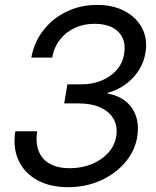

<svg xmlns="http://www.w3.org/2000/svg" viewBox="-20 -759 643 790"><path d="M260.3 11.2Q186 11.2 133.3 -17.8Q80.6 -46.9 56.4 -98.9Q32.2 -150.9 43 -218.8H132.8Q126 -170.9 139.4 -137Q152.8 -103 185.3 -85Q217.8 -66.9 267.1 -66.9Q315.9 -66.9 356.9 -83.5Q397.9 -100.1 424.8 -129.6Q451.7 -159.2 458 -197.3Q464.8 -238.3 447.8 -268.8Q430.7 -299.3 393.8 -316.4Q356.9 -333.5 302.7 -333.5H244.1L257.3 -412.1H316.4Q361.8 -412.1 399.2 -428Q436.5 -443.8 460.7 -471.9Q484.9 -500 490.7 -537.6Q497.1 -574.7 484.6 -602.3Q472.2 -629.9 442.9 -645.5Q413.6 -661.1 369.1 -661.1Q324.7 -661.1 288.1 -644.3Q251.5 -627.4 227.1 -596.4Q202.6 -565.4 194.8 -522H108.9Q120.6 -585.9 158.9 -635Q197.3 -684.1 254.4 -711.4Q311.5 -738.8 379.4 -738.8Q446.3 -738.8 494.4 -712.6Q542.5 -686.5 565.2 -642.1Q587.9 -597.7 578.6 -543Q569.3 -483.9 527.3 -439.2Q485.4 -394.5 422.4 -376.5V-374Q467.8 -366.2 497.8 -341.6Q527.8 -316.9 540 -279.5Q552.2 -242.2 544.9 -197.3Q535.2 -137.7 494.6 -90.3Q454.1 -43 393.1 -15.9Q332 11.2 260.3 11.2Z"/></svg>

Font: Inter 28pt
Style: Italic
Weight: 400
Italic angle: -9.3988°
Designer: Rasmus Andersson
Foundry: rsms
Version: Version 4.001;git-66647c0bb